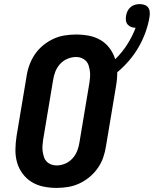

<svg xmlns="http://www.w3.org/2000/svg" viewBox="-20 -912 753 940"><path d="M257 8Q224 8 192.5 1.5Q161 -5 135 -21Q109 -37 90.5 -62Q72 -87 63.5 -117Q55 -147 55.5 -179.5Q56 -212 61 -245L110 -538Q114 -566 124 -593.5Q134 -621 150.5 -645.5Q167 -670 190.5 -689.5Q214 -709 241 -721.5Q268 -734 296.5 -738.5Q325 -743 352 -743Q385 -743 416 -737Q447 -731 473 -715.5Q499 -700 517 -675.5Q535 -651 544 -622Q578 -655 603 -694.5Q628 -734 644 -776Q632 -776 622 -780Q612 -784 605 -792Q598 -800 596.5 -811.5Q595 -823 597 -834Q599 -846 604 -857Q609 -868 618.5 -876.5Q628 -885 640 -888.5Q652 -892 664 -892Q676 -892 687.5 -888Q699 -884 705.5 -875Q712 -866 713 -854Q714 -842 712 -829Q706 -792 692.5 -754.5Q679 -717 659 -682Q639 -647 612 -615.5Q585 -584 554 -558Q554 -541 552.5 -524Q551 -507 548 -490L499 -197Q495 -169 485.5 -141.5Q476 -114 459 -89.5Q442 -65 418.5 -45.5Q395 -26 368 -13.5Q341 -1 312.5 3.5Q284 8 257 8ZM257 -102Q278 -102 298.5 -110.5Q319 -119 334.5 -136Q350 -153 358 -173.5Q366 -194 369 -215L418 -508Q420 -522 421 -536.5Q422 -551 420 -564.5Q418 -578 414 -591Q410 -604 401 -613.5Q392 -623 379.5 -628Q367 -633 353 -633Q332 -633 311 -624.5Q290 -616 274.5 -599Q259 -582 251 -561.5Q243 -541 240 -520L191 -227Q189 -213 188 -198.5Q187 -184 189 -170.5Q191 -157 195 -144Q199 -131 208 -121.5Q217 -112 230 -107Q243 -102 257 -102Z"/></svg>

Font: Iosevka HT Extrabold Extended
Style: Italic
Weight: 800
Width: 7
Italic angle: -9°
Monospace: yes
Designer: Belleve Invis
Foundry: Belleve Invis
Version: Version 32.3.0; ttfautohint (v1.8.4)